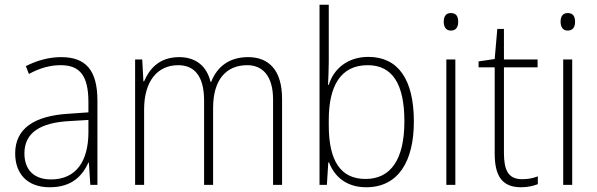

<svg xmlns="http://www.w3.org/2000/svg" viewBox="-20 -780 2517 810"><path d="M238 -539C185 -539 134 -524 89 -501L102 -468C150 -494 193 -505 236 -505C316 -505 353 -462 353 -349V-306L267 -300C125 -291 44 -238 44 -133C44 -49 93 10 190 10C282 10 327 -37 353 -94H355L361 0H391V-355C391 -484 342 -539 238 -539ZM270 -269 353 -274V-219C352 -101 302 -23 195 -23C124 -23 83 -63 83 -133C83 -220 150 -262 270 -269Z M1027 -539C946 -539 896 -498 871 -435H868C853 -499 808 -539 736 -539C650 -539 609 -487 588 -437H585L580 -529H550V0H588V-319C588 -436 643 -505 732 -505C796 -505 841 -464 841 -356V0H879V-324C879 -445 935 -505 1023 -505C1086 -505 1132 -462 1132 -360V0H1170V-363C1170 -484 1114 -539 1027 -539Z M1367 -520V-760H1328V0H1359L1365 -95H1368C1392 -33 1443 10 1525 10C1660 10 1726 -99 1726 -267C1726 -446 1659 -540 1534 -540C1448 -540 1388 -491 1367 -422H1364C1365 -448 1367 -490 1367 -520ZM1531 -505C1636 -505 1686 -425 1686 -268C1686 -108 1629 -25 1522 -25C1418 -25 1367 -100 1367 -251V-274C1367 -417 1417 -505 1531 -505Z M1882 -725C1860 -725 1852 -709 1852 -688C1852 -667 1861 -651 1882 -651C1904 -651 1913 -666 1913 -688C1913 -709 1906 -725 1882 -725ZM1901 -529H1863V0H1901Z M2183 -24C2124 -24 2106 -62 2106 -135V-496H2248V-529H2106V-658H2078L2067 -531L1999 -521V-496H2067V-133C2067 -39 2097 10 2178 10C2208 10 2230 4 2249 -3V-36C2231 -29 2209 -24 2183 -24Z M2375 -725C2353 -725 2345 -709 2345 -688C2345 -667 2354 -651 2375 -651C2397 -651 2406 -666 2406 -688C2406 -709 2399 -725 2375 -725ZM2394 -529H2356V0H2394Z"/></svg>

Font: Noto Sans Thai SemCond ExtLt
Style: Regular
Weight: 200
Width: 4
Designer: Monotype Design Team
Foundry: Monotype Imaging Inc.
Version: Version 2.002